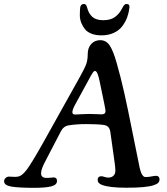

<svg xmlns="http://www.w3.org/2000/svg" viewBox="-35 -924 831 953"><path d="M468.3 -748.5Q439.9 -748.5 418.9 -756.8Q397.9 -765.1 386.7 -779.1Q375.5 -793 368.4 -810.8Q361.3 -828.6 361.3 -847.7Q361.3 -866.7 362.8 -885.7Q365.2 -904.3 381.8 -904.3Q386.2 -904.3 389.6 -901.4Q393.1 -898.4 394.3 -895.3Q395.5 -892.1 397.5 -886.2Q404.8 -856.9 423.3 -840.3Q441.9 -823.7 478 -823.7Q514.2 -823.7 536.4 -840.1Q558.6 -856.4 573.2 -886.2Q582 -904.3 592.8 -904.3Q609.9 -904.3 607.4 -885.7Q604.5 -860.4 596.2 -837.9Q587.9 -815.4 572.3 -794.4Q556.6 -773.4 530 -761Q503.4 -748.5 468.3 -748.5ZM267.1 -272 191.9 -127.4Q168.9 -85.4 168.9 -64Q168.9 -42 193.4 -41Q204.1 -40.5 216.3 -42Q228.5 -43.5 231.9 -43.5Q248 -42.5 248 -25.9Q248 -6.3 219.5 1Q190.9 8.3 134.8 8.3Q55.7 8.3 20.5 2Q-14.6 -4.4 -14.6 -23.9Q-14.6 -33.2 -8.1 -39.8Q-1.5 -46.4 7.8 -47.4Q13.2 -47.9 27.6 -46.6Q42 -45.4 50.8 -46.9Q73.2 -48.8 97.7 -81.5Q122.1 -114.3 176.8 -211.4L360.8 -541Q385.7 -585.4 393.1 -606.4Q400.4 -627.4 400.4 -654.8Q400.4 -687 418 -705.8Q435.5 -724.6 462.4 -724.6Q491.7 -724.6 509.3 -698.5Q526.9 -672.4 543.9 -612.3Q564.9 -539.1 582.5 -460Q600.1 -380.9 620.4 -278.1Q640.6 -175.3 650.9 -127.4Q651.9 -123.5 653.6 -114.3Q655.3 -105 656.2 -100.8Q657.2 -96.7 658.9 -88.6Q660.6 -80.6 662.1 -76.7Q663.6 -72.8 665.5 -66.9Q667.5 -61 669.7 -58.1Q671.9 -55.2 674.6 -51.8Q677.2 -48.3 680.4 -46.9Q683.6 -45.4 687.5 -45.4Q700.7 -44.9 717.3 -48.3Q733.9 -51.8 741.2 -51.3Q756.8 -49.8 756.8 -33.7Q756.8 -23.4 750.2 -16.6Q743.7 -9.8 727.1 -4.4Q689.9 7.8 592.8 7.8Q507.3 7.8 471.2 -6.3Q449.7 -13.7 449.7 -31.7Q449.7 -47.9 466.3 -49.3Q472.2 -49.8 483.9 -45.9Q495.6 -42 504.4 -42.5Q519.5 -43 528.6 -52.2Q537.6 -61.5 537.6 -75.7Q537.6 -91.8 534.2 -115.7L512.7 -269Q510.3 -284.7 502.9 -293Q495.6 -301.3 480.5 -303.7Q450.2 -308.1 392.6 -308.1Q344.7 -308.1 305.7 -301.8Q279.8 -297.4 267.1 -272ZM405.8 -358.4Q426.8 -358.4 445.3 -357.4Q463.9 -356.4 469.7 -356.4Q488.8 -356.4 488.8 -373Q488.8 -378.4 482.4 -410.2L460 -518.1Q449.7 -571.8 436.5 -571.8Q433.6 -571.8 430.4 -569.1Q427.2 -566.4 423.6 -560.3Q419.9 -554.2 416.7 -549.1Q413.6 -543.9 408.4 -534.2Q403.3 -524.4 400.4 -519L337.4 -403.8Q324.2 -379.4 324.2 -367.2Q324.2 -355.5 338.4 -355.5Q339.8 -355.5 365.2 -356.9Q390.6 -358.4 405.8 -358.4Z"/></svg>

Font: Cooper* Medium
Style: Italic
Weight: 500
Italic angle: -7°
Designer: Owen Earl
Foundry: indestructible type*
Version: Version 0.001